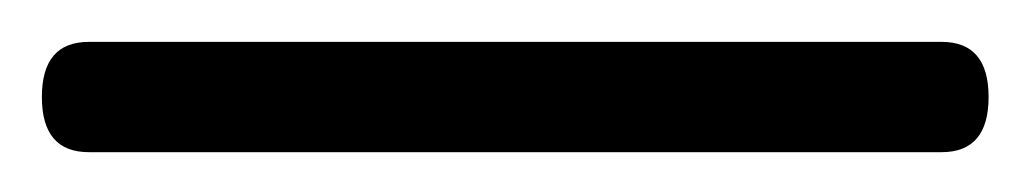

<svg xmlns="http://www.w3.org/2000/svg" viewBox="-20 96 504 94"><path d="M0.5 143.5Q0.5 116.5 23.5 116.5H441Q464 116.5 464 143.5Q464 170.5 441 170.5H23.5Q0.5 170.5 0.5 143.5Z"/></svg>

Font: Fraunces 72pt S000 Black
Style: Regular
Weight: 900
Version: Version 1.000; ttfautohint (v1.8.3)